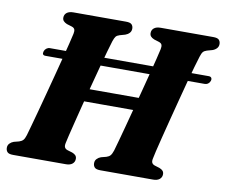

<svg xmlns="http://www.w3.org/2000/svg" viewBox="-77 -795 1046 891"><g transform="rotate(10 446.0 -350.0)"><path d="M94.4 -498Q97.1 -506.5 104.5 -512.1Q111.8 -517.6 120.3 -517.6H869Q878.2 -517.6 881.7 -512.1Q885.3 -506.5 882.6 -498Q879.9 -489.5 872.8 -484.2Q865.7 -478.9 856.4 -478.9H106.8Q88.4 -478.9 94.4 -498ZM269.2 -97.1Q266.1 -83.1 269.9 -75.9Q273.7 -68.7 283.4 -65.5L306.6 -58.5Q317.7 -54.3 323 -48.1Q328.3 -42 328.3 -32.2Q328.3 -17.9 317.6 -8.9Q306.9 0 287.5 0H38.6Q18 0 11 -7.8Q3.9 -15.6 3.9 -27.6Q3.8 -40 11.7 -48.1Q19.5 -56.3 30.3 -60.1L55.3 -66.6Q67.1 -70.3 73.7 -77.5Q80.2 -84.7 85.4 -101.7Q90.3 -118.7 99 -150Q107.7 -181.4 118.6 -221.7Q129.4 -262.1 141.4 -307.1Q153.3 -352.1 165.1 -396.9Q176.8 -441.8 187.2 -482.1Q197.6 -522.4 205.4 -553.9Q213.2 -585.3 216.8 -602.2Q219.6 -615.1 216.8 -622.8Q214 -630.5 202.4 -634.2L178.9 -641.4Q168 -646.1 162.6 -652.3Q157.2 -658.4 157.2 -667.8Q157.2 -682.6 168.2 -691.3Q179.2 -700 199.7 -700H446.8Q467.3 -700 474.3 -692.4Q481.3 -684.7 481.3 -672.8Q481.3 -660.6 473.6 -652.4Q465.9 -644.1 454.1 -640L428.6 -632.8Q416.6 -629.1 411.2 -622.5Q405.9 -615.9 400.3 -599.2Q394.6 -581.1 385 -547.3Q375.5 -513.4 363.8 -469.9Q352.2 -426.4 339.6 -378.6Q327 -330.7 315.1 -284.3Q303.2 -237.9 293.5 -198.6Q283.8 -159.3 277.2 -132.3Q270.6 -105.4 269.2 -97.1ZM259.3 -361.8H641.8L624.3 -302.1H241.9ZM680.5 -97.1Q677.3 -83.1 681.1 -75.9Q684.9 -68.7 694.7 -65.5L717.4 -58.5Q728.5 -54.3 733.8 -48.1Q739.2 -42 739.2 -32.2Q739.2 -17.9 728.4 -8.9Q717.7 0 698.3 0H449.9Q429.3 0 422.2 -7.8Q415.1 -15.6 415.1 -27.6Q415 -40 422.9 -48.1Q430.8 -56.3 441.6 -60.1L466.6 -66.6Q478.4 -70.3 484.7 -77.5Q491 -84.7 496.6 -101.7Q501.5 -118.7 510.2 -150Q518.9 -181.4 529.6 -221.7Q540.2 -262.1 552.2 -307.1Q564.1 -352.1 575.9 -396.9Q587.6 -441.8 598 -482.1Q608.4 -522.4 616.2 -553.9Q624 -585.3 627.6 -602.2Q630.4 -615.1 627.6 -622.8Q624.8 -630.5 613.2 -634.2L590.1 -641.4Q578.8 -646.1 573.7 -652.3Q568.5 -658.4 568.5 -667.8Q568.5 -682.6 579.3 -691.3Q590 -700 610.9 -700H858.1Q878.5 -700 885.5 -692.4Q892.5 -684.7 892.5 -672.8Q892.5 -660.6 884.8 -652.4Q877.1 -644.1 865.5 -640L839.8 -632.8Q827.9 -629.1 822.3 -622.5Q816.7 -615.9 811.5 -599.2Q805.8 -581.1 796 -547.3Q786.3 -513.4 774.7 -469.9Q763.1 -426.4 750.7 -378.6Q738.3 -330.7 726.3 -284.3Q714.4 -237.9 704.5 -198.6Q694.6 -159.3 688.2 -132.3Q681.9 -105.4 680.5 -97.1Z"/></g></svg>

Font: Fraunces
Style: Italic
Weight: 900
Italic angle: -16°
Version: Version 1.000;[0bf87f6ff]